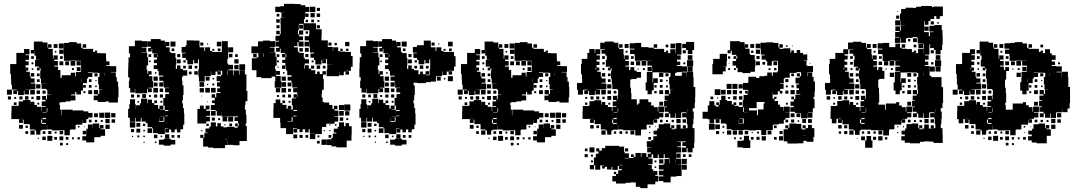

<svg xmlns="http://www.w3.org/2000/svg" viewBox="-20 -740 5597 998"><path d="M594 -288H596V-234H593V-207H545V-213H530V-210H488V-219H467V-243H488V-250H468V-272H490V-252H496V-274H510V-276H494V-302H490V-340H497V-361H489V-362H460V-365H438V-362H460V-340H438V-332H432V-308H411V-269H401V-249H377V-262H371V-249H350V-244H372V-218H347V-213H321V-209H294V-206H289V-194H292V-170H298V-141H300V-170H358V-165H364V-166H414V-161H439V-153H461V-129H439V-121H429V-101H409V-116H408V-92H379V-91H373V-67H346V-64H343V-37H315V-63H288V-62H250V-67H225V-91H224V-66H198V-62H190V-40H168V-62H160V-67H135V-94H132V-95H103V-118H99V-101H79V-121H96V-122H79V-121H39V-161H40V-190H77V-213H100V-220H138V-197H139V-211H159V-194H172V-185H193V-163H195V-185H216V-189H197V-213H216V-221H199V-241H219V-224H224V-246H244V-248H226V-273H221V-278H196V-304H219V-305H193V-331H189V-371H191V-385H186V-374H172V-388H183V-394H162V-428H183V-429H167V-451H159V-478H158V-462H140V-480H156V-524H202V-519H227V-493H230V-510H248V-492H231V-486H254V-457H255V-434H258V-452H280V-430H262V-423H281V-399H262V-394H282V-376H294V-336H301V-349H348V-362H370V-343H374V-366H400V-370H402V-393H401V-424H372V-425H346V-424H312V-453H311V-488H286V-514H312V-489H313V-517H339V-521H379V-514H402V-492H410V-486H464V-470H473V-477H485V-465H478V-464H502V-463H531V-434H532V-421H549V-401H532V-397H555V-396H584V-366H556V-364H582V-339H587V-316H594ZM259 -511H279V-491H259ZM410 -510H428V-492H410ZM49 -271H66V-274H42V-300H38V-329H37V-355H33V-407H65V-465H105V-485H133V-457H113V-453H131V-429H113V-421H129V-401H113V-389H127V-373H116V-367H135V-342H140V-332H160V-310H140V-306H164V-276H136V-274H112V-273H131V-249H107V-268H104V-246H74V-268H69V-251H49ZM288 -482H310V-460H288ZM273 -475V-467H265V-475ZM142 -448H156V-434H142ZM292 -434V-448H306V-434ZM347 -423H371V-399H347ZM378 -422H400V-400H378ZM309 -401H289V-421H309ZM319 -401V-421H339V-401ZM144 -416H154V-406H144ZM399 -391V-371H379V-391ZM111 -387H110V-378H111ZM364 -386V-376H354V-386ZM153 -385V-377H145V-385ZM522 -346V-361H521V-346ZM140 -360H158V-342H140ZM471 -359H487V-343H471ZM172 -358H186V-344H172ZM405 -313H406V-332H405ZM186 -314H172V-328H186ZM442 -328H456V-314H442ZM476 -318V-324H482V-318ZM190 -280H168V-302H190ZM412 -298H426V-284H412ZM456 -284H442V-298H456ZM483 -287H475V-295H483ZM16 -274H42V-248H16ZM137 -273H161V-249H137ZM459 -251H439V-271H459ZM170 -252V-270H188V-252ZM201 -253V-269H217V-253ZM424 -266V-256H414V-266ZM169 -241H189V-221H169ZM128 -240V-222H110V-240ZM37 -223H21V-239H37ZM97 -239V-223H81V-239ZM155 -237V-225H143V-237ZM54 -226V-236H64V-226ZM66 -194H52V-208H66ZM184 -206V-196H174V-206ZM223 -158H226V-178H223ZM201 -155H222V-157H201ZM553 -127H525V-155H553ZM496 -154H522V-128H496ZM580 -130H558V-152H580ZM469 -151H489V-131H469ZM219 -127H201V-121H219ZM550 -100H528V-122H550ZM578 -102H560V-120H578ZM194 -119V-100H198V-96H219V-101H199V-119ZM442 -104V-118H456V-104ZM485 -117V-105H473V-117ZM514 -116V-106H504V-116ZM518 -72H503V-68H526V-34H503V-27H470V0H428V-10H408V-32H428V-42H429V-71H437V-93H461V-75H462V-98H496V-75H500V-90H518ZM550 -70H528V-92H550ZM99 -71H79V-91H99ZM113 -75V-87H125V-75ZM385 -77V-85H393V-77ZM417 -79V-83H421V-79ZM160 -40H138V-62H160ZM290 -42V-60H308V-42ZM410 -42V-60H428V-42ZM231 -43V-59H247V-43ZM126 -44H112V-58H126ZM202 -44V-58H216V-44ZM264 -46V-56H274V-46ZM252 -8H226V-34H252ZM309 -11H289V-31H309ZM218 -12H200V-30H218ZM276 -14H262V-28H276ZM336 -14H322V-28H336ZM395 -15H383V-27H395ZM364 -16H354V-26H364ZM182 -18H176V-24H182ZM306 16H292V2H306ZM334 14H324V4H334Z M918 -382H930V-375H953V-347H930V-340H926V-320H928V-296H934V-246H931V-219H927V-203H931V-178H936V-150H938V-92H932V-68H918V-52H900V-67H888V-52H870V-67H859V-51H839V-71H855V-73H837V-43H801V-48H776V-73H771V-79H747V-100H738V-108H716V-128H712V-108H686V-128H683V-107H655V-128H646V-174H652V-198H656V-224H682V-198H686V-174H687V-193H707V-203H713V-227H745V-204H748V-222H770V-204H782V-194H802V-175H809V-191H829V-171H813V-169H836V-191H829V-231H839V-251H858V-260H838V-282H858V-284H832V-311H830V-290H808V-312H829V-320H808V-342H829V-347H805V-371H799V-381H779V-401H796V-412H780V-430H796V-441H779V-461H796V-463H771V-486H768V-472H750V-490H764V-497H745V-525H764V-537H815V-529H837V-504H838V-522H860V-500H842V-494H862V-470H868V-464H892V-438H896V-404H894V-382H900V-400H918ZM1256 -214V-194H1253V-170H1258V-143H1261V-99H1257V-85H1263V-7H1225V15H1193V13H1165V-10H1164V14H1150V30H1088V27H1061V22H1036V-23H1021V-39H1037V-24H1042V-48H1062V-50H1048V-72H1068V-82H1076V-104H1102V-83H1110V-100H1128V-83H1141V-78H1159V-81H1199V-76H1215V-84H1202V-98H1216V-85H1221V-99H1217V-111H1199V-131H1217V-135H1193V-136H1166V-134H1132V-156H1131V-139H1107V-163H1101V-168H1076V-194H1096V-204H1082V-218H1096V-232H1080V-250H1098V-234H1104V-256H1126V-261H1109V-281H1123V-290H1108V-312H1123V-318H1106V-344H1129V-351H1135V-372H1112V-370H1128V-352H1110V-368H1100V-350H1078V-368H1076V-344H1047V-343H1044V-316H1014V-343H1011V-379H1014V-431H1009V-411H989V-428H984V-406H954V-428H946V-439H927V-463H945V-466H924V-496H945V-505H950V-530H988V-529H1017V-500H1018V-494H1042V-475H1046V-494H1072V-475H1083V-470H1133V-497H1134V-526H1164V-497H1165V-468H1166V-434H1162V-409H1167V-403H1191V-379H1167V-375H1193V-349H1196V-374H1222V-353H1225V-375H1253V-353H1261V-279H1260V-268H1266V-214ZM650 -320H653V-338H646V-384H647V-413H648V-442H656V-462H650V-500H681V-529H717V-526H744V-496H717V-493H741V-469H717V-467H745V-442H750V-400H742V-378H746V-356H750V-370H768V-352H754V-344H772V-318H776V-284H752V-281H769V-261H749V-278H745V-255H683V-279H681V-259H657V-282H650ZM866 -524H892V-498H866ZM1107 -523H1131V-499H1107ZM1021 -519H1037V-503H1021ZM1056 -514H1062V-508H1056ZM1166 -494H1192V-468H1166ZM886 -488V-474H872V-488ZM1126 -488V-474H1112V-488ZM1084 -486H1094V-476H1084ZM1188 -460V-442H1170V-460ZM901 -459H917V-443H901ZM752 -458H766V-444H752ZM799 -444H801V-458H799ZM1202 -458H1216V-444H1202ZM1198 -432H1220V-410H1198ZM899 -431H919V-411H899ZM933 -415V-427H945V-415ZM763 -425V-417H755V-425ZM1224 -406H1254V-376H1224ZM1198 -402H1220V-380H1198ZM978 -382H960V-400H978ZM946 -384H932V-398H946ZM992 -384V-398H1006V-384ZM1165 -373H1163V-351H1165ZM1008 -352H990V-370H1008ZM976 -354H962V-368H976ZM785 -357V-365H793V-357ZM800 -320H778V-342H800ZM1049 -341H1069V-321H1049ZM1085 -327V-335H1093V-327ZM1017 -313H1041V-289H1017ZM799 -311V-291H779V-311ZM1094 -296H1084V-306H1094ZM1062 -304V-298H1056V-304ZM801 -259H777V-283H801ZM1071 -259H1047V-283H1071ZM1101 -259H1077V-283H1101ZM1018 -282H1040V-260H1018ZM810 -280H828V-262H810ZM739 -251V-231H719V-251ZM677 -249V-233H661V-249ZM797 -249V-233H781V-249ZM811 -249H827V-233H811ZM692 -248H706V-234H692ZM764 -246V-236H754V-246ZM1031 -243V-239H1027V-243ZM782 -218H796V-204H782ZM824 -216V-206H814V-216ZM703 -215V-207H695V-215ZM1061 -213V-209H1057V-213ZM1071 -109H1052V-98H1006V-174H1019V-191H1039V-174H1049V-191H1069V-171H1052V-164H1072V-138H1052V-133H1071ZM837 -163H855V-168H837ZM1101 -139H1077V-163H1101ZM854 -136V-139H837V-136ZM1192 -134V-108H1166V-134ZM834 -109V-133H813V-132H830V-110H808V-127H807V-106H831V-109ZM1137 -133H1161V-109H1137ZM1081 -113V-129H1097V-113ZM1114 -116V-126H1124V-116ZM683 -77H655V-105H683ZM709 -81H689V-101H709ZM1172 -84V-98H1186V-84ZM735 -85H723V-97H735ZM1065 -97V-85H1053V-97ZM1152 -94V-88H1146V-94ZM771 -49H747V-73H771ZM709 -51H689V-71H709ZM677 -53H661V-69H677ZM733 -57H725V-65H733ZM1032 -64V-58H1026V-64ZM838 -20V-42H860V-20ZM798 -22H780V-40H798ZM872 -24V-38H886V-24ZM916 -24H902V-38H916ZM704 -26H694V-36H704ZM733 -27H725V-35H733ZM815 -27V-35H823V-27ZM672 -28H666V-34H672ZM831 -19H867V-13H891V11H867V17H831V12H806V-14H831ZM1158 -18H1150V-16H1158ZM793 3H785V-5H793ZM732 2H726V-4H732Z M1804 -470V-449H1813V-393H1804V-372H1778V-370H1794V-352H1776V-368H1767V-349H1743V-368H1742V-344H1678V-378H1681V-405H1704V-406H1680V-432H1658V-431H1675V-411H1655V-428H1651V-405H1619V-428H1612V-440H1594V-462H1612V-467H1591V-494H1588V-522H1587V-499H1563V-523H1586V-530H1564V-552H1586V-560H1588V-583H1557V-616H1535V-611H1533V-583H1529V-561H1534V-582H1556V-560H1535V-551H1555V-531H1535V-524H1558V-498H1532V-521H1526V-500H1508V-494H1528V-471H1535V-465H1559V-440H1564V-432H1586V-410H1564V-402H1562V-383H1565V-401H1585V-383H1597V-375H1619V-355H1628V-368H1642V-355H1656V-370H1674V-352H1659V-329H1663V-273H1654V-252H1652V-233H1657V-210H1664V-207H1691V-194H1708V-174H1716V-190H1734V-172H1718V-165H1739V-137H1719V-134H1738V-108H1719V-97H1676V-80H1654V-72H1653V-43H1619V-17H1591V-45H1617V-46H1590V-68H1584V-52H1566V-68H1553V-53H1537V-69H1525V-51H1505V-71H1523V-74H1503V-43H1467V-74H1438V-102H1436V-127H1401V-175H1402V-204H1413V-223H1437V-204H1448V-195H1469V-175H1476V-190H1494V-172H1479V-171H1502V-193H1497V-229H1520V-232H1506V-250H1524V-236H1526V-251H1525V-260H1504V-282H1525V-285H1499V-311H1495V-321H1475V-341H1495V-349H1473V-373H1467V-399H1464V-382H1446V-400H1463V-413H1447V-429H1463V-442H1446V-460H1462V-465H1439V-487H1435V-471H1415V-491H1431V-498H1412V-524H1431V-528H1412V-554H1434V-562H1439V-614H1438V-648H1460V-649H1443V-673H1456V-674H1438V-677H1411V-705H1438V-708H1456V-720H1514V-719H1543V-713H1567V-704H1588V-678H1567V-670H1584V-652H1566V-669H1565V-641H1560V-619H1623V-588H1652V-554H1651V-530H1684V-496H1710V-474H1712V-494H1738V-474H1748V-472H1776V-470ZM1591 -705H1619V-677H1591ZM1627 -699H1643V-683H1627ZM1594 -672H1616V-650H1594ZM1626 -670H1644V-652H1626ZM1418 -654V-668H1432V-654ZM1434 -622H1416V-640H1434ZM1612 -638V-624H1598V-638ZM1581 -637V-625H1569V-637ZM1630 -626V-636H1640V-626ZM1555 -611V-591H1535V-611ZM1433 -609V-593H1417V-609ZM1643 -593H1627V-609H1643ZM1416 -562V-580H1434V-562ZM1569 -565V-577H1581V-565ZM1411 -318V-342H1392V-334H1338V-339H1313V-375H1289V-437H1314V-442H1323V-463H1287V-499H1321V-525H1347V-529H1383V-526H1410V-496H1383V-493H1407V-469H1383V-468H1412V-444H1418V-398H1410V-380H1414V-345H1439V-318H1442V-284H1408V-318ZM1774 -522H1796V-500H1774ZM1687 -519H1703V-503H1687ZM1719 -517H1731V-505H1719ZM1565 -491H1585V-471H1565ZM1554 -490V-472H1536V-490ZM1749 -487H1761V-475H1749ZM1791 -487V-475H1779V-487ZM1349 -445V-463H1347V-445ZM1296 -442V-460H1314V-442ZM1583 -459V-443H1567V-459ZM1418 -458H1432V-444H1418ZM1464 -443H1468V-458H1464ZM1420 -426H1430V-416H1420ZM1610 -426V-416H1600V-426ZM1644 -400V-382H1626V-400ZM1597 -399H1613V-383H1597ZM1672 -398V-384H1658V-398ZM1428 -394V-388H1422V-394ZM1435 -351H1415V-371H1435ZM1451 -357V-365H1459V-357ZM1466 -320H1444V-342H1466ZM1467 -289H1443V-313H1467ZM1495 -291H1475V-311H1495ZM1467 -259H1443V-283H1467ZM1414 -282H1436V-260H1414ZM1477 -279H1493V-263H1477ZM1493 -233H1477V-249H1493ZM1462 -248V-234H1448V-248ZM1430 -246V-236H1420V-246ZM1448 -218H1462V-204H1448ZM1490 -216V-206H1480V-216ZM1769 -197H1801V-165H1769ZM1742 -194H1768V-168H1742ZM1524 -163V-168H1505V-163ZM1743 -163H1767V-139H1743ZM1774 -162H1796V-140H1774ZM1521 -139H1505V-135H1521ZM1501 -108V-131H1496V-110H1474V-108ZM1764 -130V-112H1746V-130ZM1790 -126V-116H1780V-126ZM1776 -100H1794V-84H1808V-38H1807V-9H1782V26H1728V21H1703V14H1680V-16H1703V-23H1710V-46H1728V-51H1715V-71H1735V-81H1742V-104H1768V-84H1776ZM1721 -87V-95H1729V-87ZM1692 -94H1698V-88H1692ZM1662 -58V-64H1668V-58ZM1698 -58H1692V-64H1698ZM1525 -21H1505V-41H1525ZM1553 -23H1537V-39H1553ZM1582 -24H1568V-38H1582ZM1702 -24H1688V-38H1702ZM1630 -26V-36H1640V-26ZM1679 13H1651V-15H1679ZM1642 6H1628V-8H1642Z M2340 -448H2348V-394H2340V-372H2314V-370H2330V-352H2312V-368H2302V-350H2280V-368H2278V-344H2249V-343H2246V-316H2219V-313H2194V-308H2148V-310H2130V-296H2136V-246H2133V-219H2129V-203H2133V-178H2138V-150H2140V-92H2134V-68H2120V-52H2102V-67H2090V-52H2072V-67H2061V-51H2041V-71H2057V-73H2039V-43H2003V-48H1978V-73H1973V-79H1949V-100H1940V-108H1918V-128H1914V-108H1888V-128H1885V-107H1857V-128H1848V-174H1854V-198H1858V-224H1884V-198H1888V-174H1889V-193H1909V-203H1915V-227H1947V-204H1950V-222H1972V-204H1984V-194H2004V-175H2011V-191H2031V-171H2015V-169H2038V-191H2031V-231H2041V-251H2060V-260H2040V-282H2060V-284H2034V-311H2032V-290H2010V-312H2031V-320H2010V-342H2031V-347H2007V-371H2001V-381H1981V-401H1998V-412H1982V-430H1998V-441H1981V-461H1998V-463H1973V-486H1970V-472H1952V-490H1966V-497H1947V-525H1966V-537H2017V-529H2039V-504H2040V-522H2062V-500H2044V-494H2064V-470H2070V-464H2094V-438H2098V-404H2096V-382H2102V-400H2120V-382H2132V-375H2155V-354H2164V-368H2178V-354H2192V-370H2210V-352H2194V-349H2213V-379H2216V-431H2211V-411H2191V-428H2186V-406H2156V-428H2148V-439H2129V-463H2147V-466H2126V-496H2147V-505H2183V-529H2219V-500H2220V-494H2244V-475H2248V-494H2274V-475H2285V-470H2340ZM1852 -320H1855V-338H1848V-384H1849V-413H1850V-442H1858V-462H1852V-500H1883V-529H1919V-526H1946V-496H1919V-493H1943V-469H1919V-467H1947V-442H1952V-400H1944V-378H1948V-356H1952V-370H1970V-352H1956V-344H1974V-318H1978V-284H1954V-281H1971V-261H1951V-278H1947V-255H1885V-279H1883V-259H1859V-282H1852ZM2068 -524H2094V-498H2068ZM2309 -523H2333V-499H2309ZM2223 -519H2239V-503H2223ZM2258 -514H2264V-508H2258ZM2088 -488V-474H2074V-488ZM2328 -488V-474H2314V-488ZM2286 -486H2296V-476H2286ZM2103 -459H2119V-443H2103ZM1954 -458H1968V-444H1954ZM2001 -444H2003V-458H2001ZM2101 -431H2121V-411H2101ZM2135 -415V-427H2147V-415ZM1965 -425V-417H1957V-425ZM2162 -400H2180V-382H2162ZM2148 -384H2134V-398H2148ZM2194 -384V-398H2208V-384ZM1987 -357V-365H1995V-357ZM2334 -318H2308V-344H2334ZM2002 -320H1980V-342H2002ZM2271 -321H2251V-341H2271ZM2295 -327H2287V-335H2295ZM2001 -311V-291H1981V-311ZM2003 -259H1979V-283H2003ZM2012 -280H2030V-262H2012ZM1941 -251V-231H1921V-251ZM1879 -249V-233H1863V-249ZM1999 -249V-233H1983V-249ZM2013 -249H2029V-233H2013ZM1894 -248H1908V-234H1894ZM1966 -246V-236H1956V-246ZM1984 -218H1998V-204H1984ZM2026 -216V-206H2016V-216ZM1905 -215V-207H1897V-215ZM2039 -163H2057V-168H2039ZM2056 -136V-139H2039V-136ZM2036 -109V-133H2015V-132H2032V-110H2010V-127H2009V-106H2033V-109ZM1885 -77H1857V-105H1885ZM1911 -81H1891V-101H1911ZM1937 -85H1925V-97H1937ZM1973 -49H1949V-73H1973ZM1911 -51H1891V-71H1911ZM1879 -53H1863V-69H1879ZM1935 -57H1927V-65H1935ZM2040 -20V-42H2062V-20ZM2000 -22H1982V-40H2000ZM2074 -24V-38H2088V-24ZM2118 -24H2104V-38H2118ZM1906 -26H1896V-36H1906ZM1935 -27H1927V-35H1935ZM2017 -27V-35H2025V-27ZM1874 -28H1868V-34H1874ZM2033 -19H2069V-13H2093V11H2069V17H2033V12H2008V-14H2033ZM1995 3H1987V-5H1995ZM1934 2H1928V-4H1934Z M2937 -288H2939V-234H2936V-207H2888V-213H2873V-210H2831V-219H2810V-243H2831V-250H2811V-272H2833V-252H2839V-274H2853V-276H2837V-302H2833V-340H2840V-361H2832V-362H2803V-365H2781V-362H2803V-340H2781V-332H2775V-308H2754V-269H2744V-249H2720V-262H2714V-249H2693V-244H2715V-218H2690V-213H2664V-209H2637V-206H2632V-194H2635V-170H2641V-141H2643V-170H2701V-165H2707V-166H2757V-161H2782V-153H2804V-129H2782V-121H2772V-101H2752V-116H2751V-92H2722V-91H2716V-67H2689V-64H2686V-37H2658V-63H2631V-62H2593V-67H2568V-91H2567V-66H2541V-62H2533V-40H2511V-62H2503V-67H2478V-94H2475V-95H2446V-118H2442V-101H2422V-121H2439V-122H2422V-121H2382V-161H2383V-190H2420V-213H2443V-220H2481V-197H2482V-211H2502V-194H2515V-185H2536V-163H2538V-185H2559V-189H2540V-213H2559V-221H2542V-241H2562V-224H2567V-246H2587V-248H2569V-273H2564V-278H2539V-304H2562V-305H2536V-331H2532V-371H2534V-385H2529V-374H2515V-388H2526V-394H2505V-428H2526V-429H2510V-451H2502V-478H2501V-462H2483V-480H2499V-524H2545V-519H2570V-493H2573V-510H2591V-492H2574V-486H2597V-457H2598V-434H2601V-452H2623V-430H2605V-423H2624V-399H2605V-394H2625V-376H2637V-336H2644V-349H2691V-362H2713V-343H2717V-366H2743V-370H2745V-393H2744V-424H2715V-425H2689V-424H2655V-453H2654V-488H2629V-514H2655V-489H2656V-517H2682V-521H2722V-514H2745V-492H2753V-486H2807V-470H2816V-477H2828V-465H2821V-464H2845V-463H2874V-434H2875V-421H2892V-401H2875V-397H2898V-396H2927V-366H2899V-364H2925V-339H2930V-316H2937ZM2602 -511H2622V-491H2602ZM2753 -510H2771V-492H2753ZM2392 -271H2409V-274H2385V-300H2381V-329H2380V-355H2376V-407H2408V-465H2448V-485H2476V-457H2456V-453H2474V-429H2456V-421H2472V-401H2456V-389H2470V-373H2459V-367H2478V-342H2483V-332H2503V-310H2483V-306H2507V-276H2479V-274H2455V-273H2474V-249H2450V-268H2447V-246H2417V-268H2412V-251H2392ZM2631 -482H2653V-460H2631ZM2616 -475V-467H2608V-475ZM2485 -448H2499V-434H2485ZM2635 -434V-448H2649V-434ZM2690 -423H2714V-399H2690ZM2721 -422H2743V-400H2721ZM2652 -401H2632V-421H2652ZM2662 -401V-421H2682V-401ZM2487 -416H2497V-406H2487ZM2742 -391V-371H2722V-391ZM2454 -387H2453V-378H2454ZM2707 -386V-376H2697V-386ZM2496 -385V-377H2488V-385ZM2865 -346V-361H2864V-346ZM2483 -360H2501V-342H2483ZM2814 -359H2830V-343H2814ZM2515 -358H2529V-344H2515ZM2748 -313H2749V-332H2748ZM2529 -314H2515V-328H2529ZM2785 -328H2799V-314H2785ZM2819 -318V-324H2825V-318ZM2533 -280H2511V-302H2533ZM2755 -298H2769V-284H2755ZM2799 -284H2785V-298H2799ZM2826 -287H2818V-295H2826ZM2359 -274H2385V-248H2359ZM2480 -273H2504V-249H2480ZM2802 -251H2782V-271H2802ZM2513 -252V-270H2531V-252ZM2544 -253V-269H2560V-253ZM2767 -266V-256H2757V-266ZM2512 -241H2532V-221H2512ZM2471 -240V-222H2453V-240ZM2380 -223H2364V-239H2380ZM2440 -239V-223H2424V-239ZM2498 -237V-225H2486V-237ZM2397 -226V-236H2407V-226ZM2409 -194H2395V-208H2409ZM2527 -206V-196H2517V-206ZM2566 -158H2569V-178H2566ZM2544 -155H2565V-157H2544ZM2896 -127H2868V-155H2896ZM2839 -154H2865V-128H2839ZM2923 -130H2901V-152H2923ZM2812 -151H2832V-131H2812ZM2562 -127H2544V-121H2562ZM2893 -100H2871V-122H2893ZM2921 -102H2903V-120H2921ZM2537 -119V-100H2541V-96H2562V-101H2542V-119ZM2785 -104V-118H2799V-104ZM2828 -117V-105H2816V-117ZM2857 -116V-106H2847V-116ZM2861 -72H2846V-68H2869V-34H2846V-27H2813V0H2771V-10H2751V-32H2771V-42H2772V-71H2780V-93H2804V-75H2805V-98H2839V-75H2843V-90H2861ZM2893 -70H2871V-92H2893ZM2442 -71H2422V-91H2442ZM2456 -75V-87H2468V-75ZM2728 -77V-85H2736V-77ZM2760 -79V-83H2764V-79ZM2503 -40H2481V-62H2503ZM2633 -42V-60H2651V-42ZM2753 -42V-60H2771V-42ZM2574 -43V-59H2590V-43ZM2469 -44H2455V-58H2469ZM2545 -44V-58H2559V-44ZM2607 -46V-56H2617V-46ZM2595 -8H2569V-34H2595ZM2652 -11H2632V-31H2652ZM2561 -12H2543V-30H2561ZM2619 -14H2605V-28H2619ZM2679 -14H2665V-28H2679ZM2738 -15H2726V-27H2738ZM2707 -16H2697V-26H2707ZM2525 -18H2519V-24H2525ZM2649 16H2635V2H2649ZM2677 14H2667V4H2677Z M3399 -160H3402V-186H3432V-156H3406V-152H3428V-130H3406V-122H3381V-120H3396V-102H3378V-117H3376V-92H3341V-67H3314V-64H3312V-36H3282V-63H3219V-67H3193V-90H3192V-66H3166V-62H3158V-40H3136V-62H3128V-67H3103V-94H3100V-95H3071V-117H3067V-101H3047V-121H3063V-122H3008V-160H3009V-189H3038V-190H3044V-214H3069V-219H3105V-197H3108V-210H3126V-194H3140V-184H3160V-163H3163V-185H3184V-189H3165V-213H3184V-220H3166V-242H3188V-224H3191V-247H3193V-273H3189V-277H3163V-304H3160V-330H3156V-372H3159V-385H3154V-374H3140V-388H3151V-393H3129V-429H3134V-451H3127V-461H3107V-481H3124V-484H3100V-518H3124V-524H3170V-518H3194V-492H3198V-485H3221V-457H3223V-434H3226V-452H3248V-430H3230V-423H3249V-399H3230V-394H3250V-376H3257V-391H3277V-373H3289V-366H3312V-336H3289V-329H3262V-326H3256V-284H3260V-256H3262V-224H3290V-196H3296V-202H3304V-224H3350V-209H3365V-193H3358V-192H3378V-183H3399ZM3555 -480H3546V-490H3526V-512H3546V-522H3588V-480H3579V-459H3555ZM3585 -288H3594V-234H3593V-205H3591V-177H3581V-160H3586V-122H3584V-94H3580V-74H3590V2H3588V30H3580V52H3554V30H3549V51H3525V27H3546V19H3527V-1H3544V-5H3501V-3H3519V21H3501V25H3521V53H3495V85H3521V113H3498V114H3522V143H3523V175H3496V178H3466V208H3428V201H3405V177H3428V171H3405V147H3429V141H3405V117H3429V111H3434V86H3459V81H3435V61H3430V82H3404V63H3399V81H3375V63H3367V79H3350V84H3372V114H3350V118H3368V140H3376V160H3377V149H3397V169H3386V174H3402V204H3386V218H3346V238H3308V231H3285V209H3277V208H3258V210H3232V214H3182V203H3163V175H3182V165H3171V153H3183V164H3193V145H3212V139H3197V123H3191V143H3163V127H3159V141H3135V127H3124V136H3110V122H3119V120H3100V142H3074V119H3068V140H3046V118H3067V79H3077V59H3091V47H3079V31H3095V43H3108V30H3126V18H3198V22H3224V49H3227V57H3249V81H3227V83H3249V81H3273V76H3260V62H3274V75H3283V55H3311V75H3314V56H3340V76H3347V59H3363V52H3344V26H3363V24H3342V-6H3366V-12H3376V-32H3394V-41H3377V-61H3396V-72H3404V-94H3430V-98H3464V-75H3469V-89H3485V-73H3471V-68H3487V-71H3496V-92H3518V-72H3544V-73H3529V-89H3545V-74H3554V-94H3550V-122H3548V-130H3526V-152H3548V-156H3523V-155H3521V-127H3493V-150H3490V-128H3464V-150H3457V-131H3437V-151H3456V-159H3435V-183H3448V-186H3432V-216H3448V-219H3435V-243H3456V-250H3436V-272H3458V-252H3464V-274H3478V-275H3461V-302H3458V-340H3465V-361H3457V-362H3428V-364H3372V-312H3375V-333H3399V-309H3378V-270H3368V-250H3346V-270H3336V-312H3342V-366H3370V-392H3368V-399H3345V-423H3368V-424H3340V-425H3314V-424H3280V-452H3278V-459H3255V-483H3278V-487H3253V-515H3281V-517H3313V-495H3351V-492H3378V-486H3432V-469H3441V-477H3453V-465H3445V-464H3464V-484H3490V-463H3492V-516H3522V-456H3499V-452H3518V-430H3499V-420H3516V-402H3498V-397H3523V-395H3551V-367H3523V-365H3497V-361H3489V-346H3524V-364H3550V-339H3551V-367H3583V-339H3585ZM3465 -513H3489V-489H3465ZM3227 -511H3247V-491H3227ZM3198 -510H3216V-492H3198ZM3378 -510H3396V-492H3378ZM3440 -508H3454V-494H3440ZM3071 -465H3074V-484H3100V-458H3081V-452H3098V-430H3081V-420H3096V-402H3081V-389H3095V-373H3084V-367H3103V-341H3107V-332H3128V-310H3107V-306H3132V-276H3103V-275H3080V-273H3099V-249H3075V-268H3072V-246H3042V-268H3037V-251H3017V-271H3034V-274H3015V-273H3010V-248H2984V-273H2979V-309H3006V-329H3005V-354H3000V-408H3004V-434H3033V-465H3043V-485H3071ZM3529 -479H3545V-463H3529ZM3242 -476V-466H3232V-476ZM3579 -429H3555V-453H3579ZM3110 -448H3124V-434H3110ZM3260 -434V-448H3274V-434ZM3551 -427H3583V-395H3551ZM3315 -423H3339V-399H3315ZM3286 -422H3308V-400H3286ZM3276 -402H3258V-420H3276ZM3111 -417H3123V-405H3111ZM3542 -416V-406H3532V-416ZM3580 -394V-368H3554V-394ZM3368 -370H3346V-392H3368ZM3079 -387H3076V-378H3079ZM3122 -386V-376H3112V-386ZM3332 -386V-376H3322V-386ZM3300 -384V-378H3294V-384ZM3428 -340H3406V-362H3428ZM3126 -342H3108V-360H3126ZM3439 -359H3455V-343H3439ZM3140 -358H3154V-344H3140ZM3154 -314H3140V-328H3154ZM3410 -328H3424V-314H3410ZM3443 -317V-325H3451V-317ZM3158 -280H3136V-302H3158ZM3424 -284H3410V-298H3424ZM3381 -297H3393V-285H3381ZM3452 -286H3442V-296H3452ZM3105 -273H3129V-249H3105ZM3427 -251H3407V-271H3427ZM3138 -252V-270H3156V-252ZM3170 -254V-268H3184V-254ZM3393 -255H3381V-267H3393ZM3137 -241H3157V-221H3137ZM3049 -223V-239H3065V-223ZM3079 -223V-239H3095V-223ZM3123 -237V-225H3111V-237ZM3022 -226V-236H3032V-226ZM3427 -191H3407V-211H3427ZM3033 -195H3021V-207H3033ZM3152 -206V-196H3142V-206ZM3191 -158H3193V-178H3191ZM3552 -173V-160H3553V-173ZM3169 -155H3190V-157H3169ZM3186 -127H3169V-121H3186ZM3496 -122H3518V-100H3496ZM3528 -120H3546V-102H3528ZM3162 -119V-100H3166V-96H3186V-101H3167V-119ZM3410 -104V-118H3424V-104ZM3471 -105V-117H3483V-105ZM3442 -106V-116H3452V-106ZM3048 -72V-90H3066V-72ZM3080 -74V-88H3094V-74ZM3353 -85H3361V-77H3353ZM3385 -79V-83H3389V-79ZM3128 -40H3106V-62H3128ZM3257 -61H3277V-41H3257ZM3200 -44V-58H3214V-44ZM3171 -45V-57H3183V-45ZM3231 -45V-57H3243V-45ZM3360 -54V-48H3354V-54ZM3364 -14H3350V-28H3364ZM3070 52H3044V26H3070ZM3245 47H3229V31H3245ZM3020 46V32H3034V46ZM3518 58V80H3496V58ZM3035 77H3019V61H3035ZM3530 76V62H3544V76ZM3574 76H3560V62H3574ZM3052 64H3062V74H3052ZM3550 112H3524V86H3550ZM3460 87V108H3462V87ZM3493 87H3492V108H3493ZM3406 110V88H3428V110ZM3062 104H3052V94H3062ZM3382 94H3392V104H3382ZM3550 142H3524V116H3550ZM3216 119V117H3201V119ZM3391 125V133H3383V125Z M3784 -476H3778V-463H3762V-479H3775V-526H3825V-521H3850V-494H3851V-510H3869V-492H3853V-487H3876V-461H3880V-454H3903V-428H3907V-394H3904V-367H3881V-360H3839V-365H3814V-387H3806V-399H3788V-423H3806V-434H3793V-448H3807V-435H3812V-448H3807V-455H3784ZM4209 -317H4216V-265H4214V-237H4209V-225H4214V-177H4205V-156H4180V-154H4203V-128H4177V-151H4176V-125H4144V-151H4140V-153H4112V-159H4088V-183H4106V-190H4089V-212H4106V-224H4093V-238H4107V-225H4114V-247H4140V-250H4119V-272H4133V-281H4120V-301H4133V-306H4115V-336H4137V-343H4122V-359H4138V-344H4144V-363H4142V-365H4120V-361H4085V-336H4059V-332H4054V-307H4035V-304H4053V-278H4035V-268H4047V-254H4033V-266H4023V-248H3997V-263H3996V-227H4004V-237H4016V-225H4006V-215H4024V-196H4035V-184H4053V-164H4055V-186H4085V-156H4063V-155H4084V-127H4063V-118H4054V-97H4028V-93H4001V-90H3997V-64H3968V-63H3963V-38H3937V-63H3932V-64H3909V-62H3871V-65H3847V-64H3783V-68H3757V-94H3753V-98H3727V-120H3720V-101H3700V-120H3692V-99H3668V-120H3659V-123H3632V-159H3659V-192H3667V-214H3693V-192H3701V-186H3715V-194H3703V-208H3717V-196H3721V-220H3729V-242H3751V-220H3759V-215H3784V-197H3793V-208H3807V-194H3796V-190H3819V-184H3841V-220H3845V-246H3866V-254H3853V-268H3867V-255H3869V-273H3842V-309H3869V-312H3870V-341H3910V-335H3927V-344H3955V-346H3968V-363H3992V-346H3997V-364H4021V-370H4024V-424H3999V-422H3992V-399H3968V-422H3961V-430H3939V-452H3954V-456H3935V-484H3933V-518H3961V-520H3999V-517H4026V-493H4031V-510H4049V-492H4032V-486H4052V-489H4088V-467H4093V-478H4107V-465H4121V-480H4139V-465H4154V-457H4176V-425H4158V-423H4172V-399H4178V-397H4206V-365H4178V-363H4176V-344H4178V-363H4202V-340H4209ZM3908 -513H3932V-489H3908ZM3880 -511H3900V-491H3880ZM4066 -505H4074V-497H4066ZM4098 -503H4102V-499H4098ZM3909 -482H3931V-460H3909ZM3896 -477V-465H3884V-477ZM3752 -369H3737V-354H3683V-408H3687V-434H3721V-460H3759V-422H3757V-394H3737V-393H3752ZM3912 -433V-449H3928V-433ZM3764 -447H3776V-435H3764ZM3930 -401H3910V-421H3930ZM4000 -421H4020V-401H4000ZM3943 -418H3957V-404H3943ZM3768 -409V-413H3772V-409ZM4188 -413H4192V-409H4188ZM4016 -387V-375H4004V-387ZM3775 -376H3765V-386H3775ZM3795 -376V-386H3805V-376ZM3975 -376V-386H3985V-376ZM4093 -358H4107V-344H4093ZM4062 -329H4078V-313H4062ZM3757 -304H3783V-278H3757ZM3787 -304H3813V-278H3787ZM3819 -302H3841V-280H3819ZM4106 -297V-285H4094V-297ZM4065 -286V-296H4075V-286ZM3695 -276H3725V-246H3695ZM3752 -249H3728V-273H3752ZM3759 -272H3781V-250H3759ZM3789 -272H3811V-250H3789ZM4111 -250H4089V-272H4111ZM4062 -269H4078V-253H4062ZM3823 -254V-268H3837V-254ZM3809 -240V-222H3791V-240ZM3821 -240H3839V-222H3821ZM3673 -238H3687V-224H3673ZM3775 -236V-226H3765V-236ZM3713 -234V-228H3707V-234ZM3949 -171V-202H3954V-210H3914V-207H3913V-178H3873V-166H3915V-141H3920V-171ZM3838 -209V-193H3822V-209ZM4075 -206V-196H4065V-206ZM3847 -182H3843V-158H3847V-157H3865V-158H3847ZM4090 -151H4110V-131H4090ZM4140 -131H4120V-151H4140ZM3818 -118V-98H3846V-124H3823V-122H3841V-100H3819V-118ZM3719 -121V-122H3701V-121ZM4150 -121H4170V-101H4150ZM4180 -121H4200V-101H4180ZM4108 -119V-103H4092V-119ZM4077 -118V-104H4063V-118ZM4126 -107V-115H4134V-107ZM4180 -91H4200V-74H4213V-28H4208V-3H4172V-8H4156V5H4127V6H4073V-5H4054V-34H4053V-68H4076V-73H4062V-89H4078V-75H4083V-98H4117V-96H4145V-71H4150V-67H4167V-73H4152V-89H4168V-74H4180ZM3695 -66H3665V-96H3695ZM3722 -69H3698V-93H3722ZM4017 -74H4003V-88H4017ZM3745 -76H3735V-86H3745ZM3781 -40H3759V-62H3781ZM3811 -40H3789V-62H3811ZM3819 -62H3841V-40H3819ZM3990 -41H3970V-61H3990ZM3851 -42V-60H3869V-42ZM3718 -43H3702V-59H3718ZM4032 -43V-59H4048V-43ZM3915 -46V-56H3925V-46ZM3744 -47H3736V-55H3744ZM3887 -48V-54H3893V-48ZM4167 -35H4156V-34H4167ZM3847 -34H3873V-11H3880V29H3840V26H3813V-8H3840V-11H3847ZM3961 -10H3939V-32H3961ZM4051 -10H4029V-32H4051ZM3928 -13H3912V-29H3928ZM3897 -14H3883V-28H3897ZM4017 -14H4003V-28H4017ZM3805 -16H3795V-26H3805ZM3835 -26V-16H3825V-26Z M4874 -287H4882V-205H4879V-178H4870V-160H4875V-122H4873V-94H4870V-74H4879V-45H4880V3H4832V-4H4809V-5H4784V-3H4762V5H4710V2H4683V-10H4665V-32H4683V-41H4666V-61H4685V-72H4692V-95H4719V-98H4753V-74H4758V-89H4774V-73H4759V-68H4775V-72H4784V-93H4808V-72H4833V-73H4818V-89H4834V-74H4842V-94H4839V-122H4837V-130H4815V-152H4837V-156H4812V-155H4810V-127H4782V-150H4779V-128H4753V-150H4746V-131H4726V-151H4745V-159H4724V-183H4736V-186H4721V-216H4736V-219H4724V-243H4745V-250H4725V-272H4747V-252H4752V-274H4749V-302H4747V-340H4753V-361H4746V-363H4718V-364H4694V-363H4661V-312H4664V-333H4688V-309H4667V-270H4657V-250H4635V-270H4625V-312H4631V-366H4658V-369H4634V-393H4657V-399H4634V-423H4657V-424H4629V-425H4604V-423H4568V-452H4567V-459H4544V-483H4567V-487H4542V-515H4570V-517H4602V-495H4634V-513H4658V-492H4667V-487H4692V-485H4720V-469H4730V-477H4742V-465H4734V-464H4752V-485H4780V-463H4781V-512H4778V-489H4754V-513H4777V-515H4750V-543H4748V-547H4724V-543H4696V-541H4689V-518H4663V-541H4660V-517H4632V-545H4656V-548H4633V-574H4656V-579H4634V-603H4658V-581H4662V-605H4685V-606H4661V-633H4659V-608H4633V-634H4658V-669H4664V-693H4687V-700H4725V-699H4742V-705H4768V-709H4824V-703H4831V-706H4881V-656H4865V-642H4847V-656H4836V-641H4816V-631H4806V-611H4786V-631H4783V-609H4784V-573H4808V-552H4814V-573H4833V-576H4811V-606H4837V-610H4875V-584H4879V-555H4880V-507H4877V-480H4869V-458H4843V-480H4835V-490H4815V-510H4811V-456H4788V-452H4807V-430H4788V-420H4805V-402H4787V-397H4812V-346H4821V-339H4874ZM4644 -683H4648V-679H4644ZM4638 -659H4654V-643H4638ZM4834 -629V-613H4818V-629ZM4860 -625V-617H4852V-625ZM4807 -580H4785V-602H4807ZM4726 -541H4746V-521H4726ZM4700 -525V-537H4712V-525ZM4688 -160H4691V-186H4721V-156H4695V-152H4717V-130H4695V-122H4670V-120H4685V-102H4667V-117H4665V-92H4629V-68H4603V-64H4601V-36H4571V-63H4508V-66H4455V-62H4448V-39H4424V-62H4417V-67H4392V-94H4359V-117H4356V-101H4336V-121H4352V-123H4335V-122H4328V-99H4304V-122H4297V-160H4298V-189H4327V-190H4332V-215H4358V-219H4394V-197H4397V-210H4415V-194H4429V-184H4449V-163H4452V-185H4472V-188H4453V-214H4472V-220H4455V-242H4477V-225H4480V-247H4481V-273H4478V-277H4452V-304H4449V-330H4445V-372H4448V-385H4444V-373H4428V-389H4440V-393H4418V-429H4422V-450H4415V-461H4396V-481H4414V-483H4389V-458H4370V-451H4386V-431H4370V-419H4384V-403H4370V-389H4384V-373H4373V-367H4392V-340H4395V-332H4417V-310H4395V-306H4421V-276H4392V-275H4369V-272H4387V-250H4365V-268H4361V-246H4331V-268H4326V-251H4306V-271H4323V-274H4304V-273H4299V-248H4273V-273H4268V-309H4295V-329H4294V-354H4289V-408H4293V-434H4322V-465H4363V-484H4388V-519H4414V-523H4458V-517H4482V-492H4486V-511H4506V-491H4487V-485H4510V-457H4512V-434H4515V-452H4537V-430H4519V-423H4538V-399H4519V-394H4539V-376H4546V-391H4566V-372H4577V-330H4551V-326H4545V-284H4549V-255H4550V-207H4546V-196H4581V-170H4585V-202H4638V-209H4654V-193H4647V-192H4667V-183H4688ZM4516 -511H4536V-491H4516ZM4667 -510H4685V-492H4667ZM4743 -508V-494H4729V-508ZM4818 -479H4834V-463H4818ZM4531 -476V-466H4521V-476ZM4844 -429V-453H4868V-429ZM4399 -448H4413V-434H4399ZM4549 -434V-448H4563V-434ZM4840 -427H4872V-395H4840ZM4628 -423V-399H4604V-423ZM4575 -422H4597V-400H4575ZM4565 -402H4547V-420H4565ZM4413 -404H4399V-418H4413ZM4832 -417V-405H4820V-417ZM4839 -368H4813V-394H4839ZM4869 -394V-368H4843V-394ZM4368 -387H4365V-378H4368ZM4411 -386V-376H4401V-386ZM4611 -376V-386H4621V-376ZM4589 -384V-378H4583V-384ZM4627 -340H4605V-362H4627ZM4696 -361H4716V-341H4696ZM4780 -346V-361H4779V-346ZM4415 -342H4397V-360H4415ZM4428 -359H4444V-343H4428ZM4728 -359H4744V-343H4728ZM4443 -328V-314H4429V-328ZM4699 -328H4713V-314H4699ZM4732 -317V-325H4740V-317ZM4447 -280H4425V-302H4447ZM4713 -284H4699V-298H4713ZM4671 -286V-296H4681V-286ZM4741 -286H4731V-296H4741ZM4394 -273H4418V-249H4394ZM4716 -251H4696V-271H4716ZM4427 -252V-270H4445V-252ZM4459 -254V-268H4473V-254ZM4682 -255H4670V-267H4682ZM4426 -241H4446V-221H4426ZM4295 -222H4277V-240H4295ZM4337 -222V-240H4355V-222ZM4368 -223V-239H4384V-223ZM4412 -237V-225H4400V-237ZM4312 -227V-235H4320V-227ZM4716 -191H4696V-211H4716ZM4321 -196H4311V-206H4321ZM4441 -206V-196H4431V-206ZM4480 -158H4482V-177H4480ZM4841 -173V-160H4842V-173ZM4458 -155H4479V-157H4458ZM4474 -127H4458V-121H4474ZM4785 -100V-122H4807V-100ZM4817 -120H4835V-102H4817ZM4450 -119V-100H4455V-96H4474V-101H4456V-119ZM4699 -104V-118H4713V-104ZM4760 -105V-117H4772V-105ZM4731 -106V-116H4741V-106ZM4355 -72H4337V-90H4355ZM4384 -73H4368V-89H4384ZM4649 -78H4643V-84H4649ZM4673 -78V-84H4679V-78ZM4417 -40H4395V-62H4417ZM4546 -41V-61H4566V-41ZM4384 -43H4368V-59H4384ZM4489 -44V-58H4503V-44ZM4352 -45H4340V-57H4352ZM4460 -45V-57H4472V-45ZM4520 -45V-57H4532V-45ZM4649 -48H4643V-54H4649ZM4484 -33H4508V-10H4515V28H4477V-10H4484ZM4567 -10H4545V-32H4567ZM4476 -11H4456V-31H4476ZM4534 -13H4518V-29H4534ZM4592 -15H4580V-27H4592ZM4438 -19H4434V-23H4438Z M5324 -116V-92H5289V-67H5262V-64H5259V-37H5231V-63H5204V-62H5166V-67H5141V-90H5140V-66H5114V-62H5106V-40H5084V-62H5076V-67H5051V-94H5048V-95H5019V-118H5015V-101H4995V-121H5012V-122H4995V-121H4987V-99H4963V-121H4955V-161H4956V-190H4992V-214H5017V-219H5053V-197H5056V-210H5074V-194H5088V-185H5109V-163H5111V-185H5132V-189H5113V-213H5132V-220H5114V-242H5136V-224H5139V-247H5141V-273H5137V-277H5111V-305H5109V-331H5105V-371H5107V-385H5102V-374H5088V-388H5099V-394H5078V-428H5082V-451H5075V-478H5074V-462H5056V-480H5072V-524H5118V-518H5142V-493H5146V-510H5164V-492H5147V-486H5170V-457H5171V-434H5174V-452H5196V-430H5178V-423H5197V-399H5178V-394H5198V-376H5205V-391H5225V-371H5210V-326H5204V-284H5208V-256H5210V-206H5205V-194H5208V-170H5214V-168H5216V-170H5244V-202H5297V-209H5313V-193H5327V-183H5347V-160H5350V-186H5380V-156H5354V-153H5377V-129H5354V-122H5330V-120H5344V-102H5326V-116ZM5533 -288H5542V-204H5540V-176H5529V-157H5501V-174H5500V-156H5471V-155H5469V-127H5441V-150H5438V-128H5412V-150H5405V-131H5385V-151H5404V-159H5383V-183H5396V-187H5381V-215H5396V-219H5383V-243H5404V-250H5384V-272H5406V-252H5412V-274H5426V-275H5409V-302H5406V-340H5413V-361H5405V-362H5376V-364H5354V-362H5376V-340H5354V-332H5348V-308H5327V-269H5316V-250H5294V-269H5283V-313H5289V-337H5290V-366H5316V-370H5318V-393H5317V-399H5293V-423H5317V-424H5288V-425H5262V-424H5228V-452H5226V-460H5204V-482H5226V-487H5201V-515H5229V-517H5255V-521H5295V-514H5318V-492H5326V-486H5380V-470H5389V-477H5401V-465H5394V-464H5412V-484H5438V-463H5447V-453H5467V-429H5447V-420H5464V-402H5447V-397H5471V-395H5499V-367H5472V-364H5498V-339H5499V-367H5531V-339H5533ZM5175 -511H5195V-491H5175ZM5326 -510H5344V-492H5326ZM5388 -508H5402V-494H5388ZM4965 -271H4982V-274H4958V-300H4954V-329H4953V-355H4949V-407H4981V-465H5022V-484H5048V-458H5029V-453H5047V-429H5029V-420H5044V-402H5029V-389H5043V-373H5032V-367H5051V-341H5055V-332H5076V-310H5055V-306H5080V-276H5051V-275H5028V-273H5047V-249H5023V-268H5020V-246H4990V-268H4985V-251H4965ZM5190 -476V-466H5180V-476ZM5058 -448H5072V-434H5058ZM5208 -434V-448H5222V-434ZM5263 -423H5287V-399H5263ZM5225 -401H5205V-421H5225ZM5235 -421H5255V-401H5235ZM5059 -417H5071V-405H5059ZM5480 -416H5490V-406H5480ZM5294 -370V-392H5316V-370ZM5027 -387H5025V-378H5027ZM5270 -376V-386H5280V-376ZM5069 -385V-377H5061V-385ZM5248 -384V-378H5242V-384ZM5286 -340H5264V-362H5286ZM5438 -346V-361H5437V-346ZM5056 -360H5074V-342H5056ZM5387 -359H5403V-343H5387ZM5088 -358H5102V-344H5088ZM5321 -313H5322V-332H5321ZM5102 -314H5088V-328H5102ZM5358 -328H5372V-314H5358ZM5392 -318V-324H5398V-318ZM5106 -280H5084V-302H5106ZM5372 -284H5358V-298H5372ZM5329 -297H5341V-285H5329ZM5399 -287H5391V-295H5399ZM4932 -274H4958V-248H4932ZM5053 -273H5077V-249H5053ZM5375 -251H5355V-271H5375ZM5086 -252V-270H5104V-252ZM5118 -254V-269H5133V-254ZM5340 -266V-256H5330V-266ZM5085 -241H5105V-221H5085ZM5044 -240V-222H5026V-240ZM5013 -239V-223H4997V-239ZM5071 -237V-225H5059V-237ZM4970 -226V-236H4980V-226ZM5375 -191H5355V-211H5375ZM4981 -195H4969V-207H4981ZM5100 -206V-196H5090V-206ZM5139 -158H5141V-178H5139ZM5117 -155H5138V-157H5117ZM5496 -130H5474V-152H5496ZM5134 -127H5117V-121H5134ZM5466 -100H5444V-122H5466ZM5494 -102H5476V-120H5494ZM5110 -119V-100H5114V-96H5134V-101H5115V-119ZM5372 -118V-104H5358V-118ZM5389 -105V-117H5401V-105ZM5420 -106V-116H5430V-106ZM5434 -72H5419V-68H5442V-34H5421V5H5369V1H5343V-10H5324V-32H5343V-41H5325V-61H5345V-71H5352V-94H5378V-98H5412V-75H5416V-90H5434ZM5466 -70H5444V-92H5466ZM5014 -72H4996V-90H5014ZM5042 -74H5028V-88H5042ZM5301 -85H5309V-77H5301ZM5337 -83V-79H5333V-83ZM5076 -40H5054V-62H5076ZM5206 -42V-60H5224V-42ZM5042 -44H5028V-58H5042ZM5148 -44V-58H5162V-44ZM5119 -45V-57H5131V-45ZM5180 -46V-56H5190V-46ZM5307 -53V-49H5303V-53ZM5168 -8H5142V-34H5168ZM5225 -11H5205V-31H5225ZM5134 -12H5116V-30H5134ZM5192 -14H5178V-28H5192ZM5312 -14H5298V-28H5312ZM5251 -15H5239V-27H5251ZM5280 -16H5270V-26H5280ZM5098 -18H5092V-24H5098ZM5222 16H5208V2H5222ZM5250 14H5240V4H5250Z"/></svg>

Font: Rubik-Storm
Style: Regular
Weight: 400
Designer: NaN (generative design), Hubert & Fischer (Rubik source font outlines)
Foundry: NaN, Hubert & Fischer
Version: Version 1.000